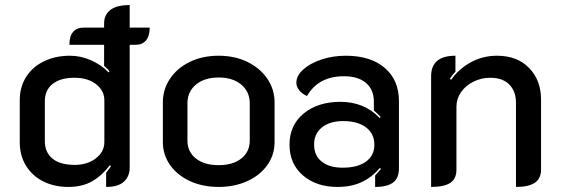

<svg xmlns="http://www.w3.org/2000/svg" viewBox="-20 -729 2214 758"><path d="M571 -620Q571 -587 556.5 -569.5Q542 -552 515 -552H492V-67Q492 -33 469.5 -12Q447 9 399 9V-47Q413 -65 418 -73L414 -77Q383 -36 344 -13.5Q305 9 250 9Q194 9 150.5 -13Q107 -35 82.5 -75Q58 -115 58 -167V-334Q58 -385 83 -425Q108 -465 153.5 -487Q199 -509 256 -509Q299 -509 339.5 -491Q380 -473 409 -443L412 -448Q406 -456 391 -469V-552H254Q254 -586 268.5 -603Q283 -620 310 -620H391V-636Q391 -671 416 -690Q441 -709 492 -709V-620ZM392 -333Q392 -371 359.5 -396.5Q327 -422 274 -422Q218 -422 187.5 -397.5Q157 -373 157 -329V-173Q157 -127 187.5 -102.5Q218 -78 275 -78Q325 -78 358.5 -104Q392 -130 392 -168Z M623 -168V-325Q623 -376 651 -418Q679 -460 729 -484.5Q779 -509 843 -509Q907 -509 957 -484.5Q1007 -460 1035.5 -418Q1064 -376 1064 -325V-168Q1064 -118 1035.5 -77.5Q1007 -37 956.5 -14Q906 9 843 9Q780 9 730 -14Q680 -37 651.5 -77.5Q623 -118 623 -168ZM966 -174V-321Q966 -367 932.5 -395Q899 -423 843 -423Q787 -423 753.5 -395Q720 -367 720 -321V-174Q720 -130 753 -103.5Q786 -77 843 -77Q900 -77 933 -103.5Q966 -130 966 -174Z M1123 -158Q1123 -235 1179 -281Q1235 -327 1324 -327Q1418 -327 1479 -263L1483 -267Q1470 -281 1456 -293V-327Q1456 -375 1425 -401.5Q1394 -428 1338 -428Q1237 -428 1192 -350Q1173 -358 1161.5 -372.5Q1150 -387 1150 -402Q1150 -430 1177 -454.5Q1204 -479 1249 -494Q1294 -509 1345 -509Q1443 -509 1499 -461Q1555 -413 1555 -330V-64Q1555 -26 1532 -8.5Q1509 9 1461 9V-36Q1482 -59 1484 -62L1480 -66Q1447 -28 1406.5 -9.5Q1366 9 1312 9Q1229 9 1176 -36.5Q1123 -82 1123 -158ZM1458 -158Q1458 -201 1425 -226Q1392 -251 1335 -251Q1282 -251 1251 -226Q1220 -201 1220 -158Q1220 -115 1250 -91Q1280 -67 1333 -67Q1392 -67 1425 -91Q1458 -115 1458 -158Z M1682 -428Q1682 -509 1778 -509V-446Q1768 -436 1756 -418L1761 -414Q1791 -457 1838.5 -483Q1886 -509 1942 -509Q2022 -509 2069 -460.5Q2116 -412 2116 -336V-59Q2116 -24 2091.5 -7.5Q2067 9 2017 9V-324Q2017 -368 1991 -395Q1965 -422 1915 -422Q1880 -422 1849 -406.5Q1818 -391 1800 -365Q1782 -339 1782 -308V-59Q1782 -23 1757.5 -7Q1733 9 1682 9Z"/></svg>

Font: K2D Medium
Style: Regular
Weight: 500
Designer: Katatrad Aksorn Co.,Ltd.
Foundry: Cadson Demak Co.,Ltd.
Version: Version 1.000; ttfautohint (v1.6)